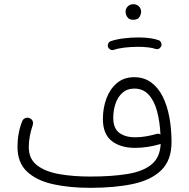

<svg xmlns="http://www.w3.org/2000/svg" viewBox="-20 -881 908 922"><path d="M583 -826.2Q583 -838.9 593.3 -849.9Q603.5 -860.8 620.6 -860.8Q640.6 -860.8 651.9 -844.7Q657.7 -835.4 657.7 -825.2Q657.7 -813 649.9 -799.6Q642.1 -786.1 619.6 -786.1Q604.5 -786.1 596.7 -793Q588.9 -799.8 585.9 -809.1Q583 -817.4 583 -826.2ZM498.5 -656.2Q496.1 -664.6 500.2 -672.9Q504.4 -681.2 513.2 -683.6Q538.6 -692.4 574 -696.8Q609.4 -701.2 644 -701.2Q673.8 -701.2 699.5 -697.8Q725.1 -694.3 743.2 -687.5Q751.5 -683.1 754.6 -673.8Q757.8 -664.6 752.4 -656.2Q743.2 -641.1 727.1 -646Q713.4 -650.9 690.9 -653.6Q668.5 -656.2 644 -656.2Q610.4 -656.2 578.9 -652.6Q547.4 -648.9 526.4 -641.6Q517.1 -638.7 509 -643.6Q501 -648.4 498.5 -656.2ZM64 -175.8Q64 -242.7 86.9 -299.8Q91.8 -310.5 102.5 -314.2Q113.3 -317.9 123.5 -313Q144.5 -302.7 136.2 -276.9Q128.4 -254.4 123.3 -227.5Q118.2 -200.7 118.2 -174.8Q118.2 -117.7 158 -87.2Q197.8 -56.6 264.6 -44.9Q331.5 -33.2 412.6 -33.2Q518.6 -33.2 593.3 -45.7Q668 -58.1 708.5 -92Q749 -126 751.5 -190.4Q748.5 -189 745.6 -188Q717.3 -179.7 687 -175.3Q656.7 -170.9 629.4 -170.9Q558.6 -170.9 516.4 -204.1Q474.1 -237.3 474.1 -309.6Q474.1 -362.8 491.2 -408.4Q508.3 -454.1 541.7 -482.2Q575.2 -510.3 624 -510.3Q671.9 -510.3 706.1 -485.1Q740.2 -460 761.7 -416.5Q783.2 -373 793.5 -316.9Q803.7 -260.7 803.7 -198.7Q803.7 -112.3 755.4 -64.5Q707 -16.6 619.4 2.2Q531.7 21 412.6 21Q313 21 234.1 3.4Q155.3 -14.2 109.6 -57.1Q64 -100.1 64 -175.8ZM523.9 -314.9Q523.9 -265.1 552.5 -243.4Q581.1 -221.7 629.4 -221.7Q653.8 -221.7 681.2 -226.3Q708.5 -231 731.9 -237.8Q741.7 -240.7 750.5 -235.4Q747.6 -297.4 734.1 -347.2Q720.7 -397 693.8 -426.3Q667 -455.6 625 -455.6Q590.8 -455.6 568.4 -435.8Q545.9 -416 534.9 -383.8Q523.9 -351.6 523.9 -314.9Z"/></svg>

Font: Mikhak-DS2-FD Light
Style: Regular
Weight: 300
Designer: Amin Abedi
Version: Version 3.2